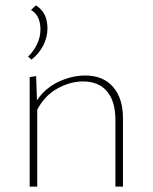

<svg xmlns="http://www.w3.org/2000/svg" viewBox="-20 -692 566 712"><path d="M97 -471 84 -482Q105 -502 117.5 -528.5Q130 -555 130 -582Q130 -635 95 -655L113 -672Q156 -646 156 -587Q156 -554 140.5 -523.5Q125 -493 97 -471ZM436 -253V0H408V-247Q408 -316 377 -353Q346 -390 288 -390Q240 -390 192.5 -363.5Q145 -337 118 -285V0H90V-406L114 -410L117 -320Q148 -366 197.5 -389Q247 -412 296 -412Q362 -412 399 -370Q436 -328 436 -253Z"/></svg>

Font: Ysabeau Infant Extralight
Style: Regular
Weight: 200
Designer: Christian Thalmann (Catharsis Fonts)
Version: Version 0.003